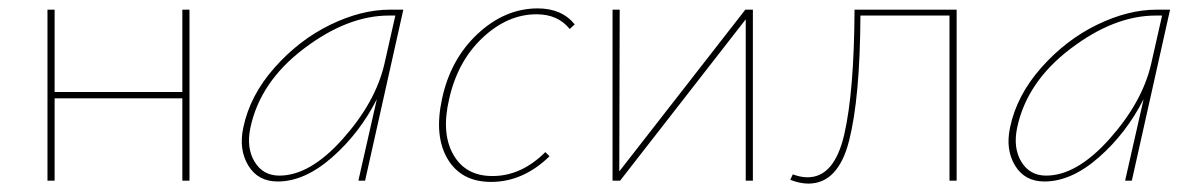

<svg xmlns="http://www.w3.org/2000/svg" viewBox="-20 -430 2848 457"><path d="M414 -407H431V0H414V-196H110V0H93V-407H110V-211H414Z M908 -407H940L849 0H833L877 -194Q836 -113 770.5 -55.5Q705 2 641 2Q594 2 571 -36Q548 -74 559 -126Q575 -203 633.5 -269Q692 -335 766 -371Q840 -407 908 -407ZM645 -12Q718 -12 796 -99.5Q874 -187 895 -278L921 -393H906Q807 -393 703 -314Q599 -235 576 -126Q566 -78 586 -45Q606 -12 645 -12Z M1336 -361Q1308 -396 1257 -396Q1188 -396 1128.5 -340Q1069 -284 1049 -194Q1030 -113 1059 -62Q1088 -11 1152 -11Q1221 -11 1278 -68L1288 -58Q1225 3 1149 3Q1078 3 1045.5 -51.5Q1013 -106 1032 -194Q1052 -289 1117 -349.5Q1182 -410 1260 -410Q1317 -410 1348 -372Z M1772 -407V0H1755V-384L1456 0H1438V-407H1455L1454 -22L1754 -407Z M2257 -407V0H2240V-393H2028Q2027 -197 2001 -95Q1975 7 1904 7Q1884 7 1861 -2L1867 -15Q1886 -8 1902 -8Q1966 -8 1989.5 -110Q2013 -212 2014 -407Z M2733 -407H2765L2674 0H2658L2702 -194Q2661 -113 2595.5 -55.5Q2530 2 2466 2Q2419 2 2396 -36Q2373 -74 2384 -126Q2400 -203 2458.5 -269Q2517 -335 2591 -371Q2665 -407 2733 -407ZM2470 -12Q2543 -12 2621 -99.5Q2699 -187 2720 -278L2746 -393H2731Q2632 -393 2528 -314Q2424 -235 2401 -126Q2391 -78 2411 -45Q2431 -12 2470 -12Z"/></svg>

Font: EauTestText Thin
Style: Italic
Weight: 250
Italic angle: -12°
Designer: Christian Thalmann (Catharsis Fonts)
Version: Version 0.001;PS 000.001;hotconv 1.0.88;makeotf.lib2.5.64775